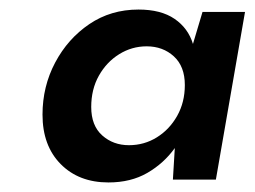

<svg xmlns="http://www.w3.org/2000/svg" viewBox="-20 -731 533 402"><path d="M207 -349Q145 -349 107 -387.5Q69 -426 69 -491Q69 -550 95.5 -600Q122 -650 167 -680.5Q212 -711 270 -711Q317 -711 345.5 -691.5Q374 -672 384 -639L404 -706H493L432 -355H342L346 -421Q323 -389 288.5 -369Q254 -349 207 -349ZM250 -427Q282 -427 308.5 -443.5Q335 -460 351 -488.5Q367 -517 367 -553Q367 -592 344 -613Q321 -634 287 -634Q256 -634 229.5 -617.5Q203 -601 187 -572.5Q171 -544 171 -507Q171 -468 194 -447.5Q217 -427 250 -427Z"/></svg>

Font: DeepMind Sans
Style: Bold Italic
Weight: 700
Italic angle: -10°
Designer: Jonny Pinhorn / Modifications: Colophon Foundry
Foundry: Colophon Foundry
Version: Version 1.002; ttfautohint (v1.8.2)